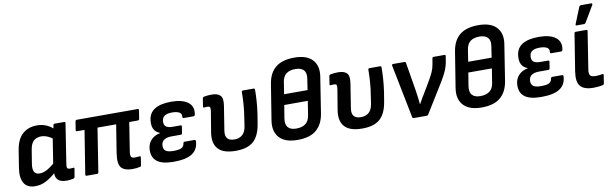

<svg xmlns="http://www.w3.org/2000/svg" viewBox="-46 -1181 5299 1662"><g transform="rotate(-10 2603.0 -349.5)"><path d="M160 12Q90 12 62 -36Q34 -84 48 -170L72 -320Q88 -417 138.5 -460.5Q189 -504 264 -504Q308 -504 343.5 -489Q379 -474 401 -453L406 -480Q407 -492 418 -492H502Q514 -492 512 -480L458 -133Q453 -102 459 -94Q465 -86 480 -86Q489 -86 497 -86.5Q505 -87 511 -88Q522 -90 520 -77L508 -7Q507 3 494 5Q481 8 467.5 10Q454 12 437 12Q338 12 340 -70Q296 -32 253.5 -10Q211 12 160 12ZM164 -182Q150 -90 217 -90Q245 -90 275 -104.5Q305 -119 346 -153L380 -369Q358 -385 333.5 -394.5Q309 -404 286 -404Q242 -404 216.5 -379.5Q191 -355 183 -299Z M1016 12Q945 12 916.5 -21.5Q888 -55 903 -150L942 -394H778L718 -12Q716 0 705 0H613Q602 0 603 -12L664 -394H598Q586 -394 588 -405L600 -480Q602 -492 613 -492H1148Q1159 -492 1158 -480L1146 -405Q1144 -394 1133 -394H1057L1017 -140Q1012 -108 1020 -95.5Q1028 -83 1049 -83Q1060 -83 1071.5 -84Q1083 -85 1093 -86Q1105 -87 1103 -76L1092 -7Q1090 4 1080 5Q1067 8 1050 10Q1033 12 1016 12Z M1376 12Q1275 12 1229.5 -25Q1184 -62 1190 -134Q1194 -182 1224.5 -213Q1255 -244 1303 -253V-255Q1231 -281 1241 -374Q1253 -504 1445 -504Q1543 -504 1592 -466Q1641 -428 1627 -358Q1624 -346 1615 -346H1527Q1516 -346 1517 -358Q1522 -384 1500.5 -397.5Q1479 -411 1435 -411Q1394 -411 1371 -396.5Q1348 -382 1346 -351Q1343 -319 1360.5 -303.5Q1378 -288 1422 -288H1489Q1501 -288 1499 -276L1490 -219Q1488 -208 1477 -208H1398Q1311 -208 1305 -148Q1302 -113 1321.5 -97Q1341 -81 1391 -81Q1441 -81 1462 -92Q1483 -103 1487 -131Q1489 -143 1499 -143H1586Q1597 -143 1597 -131Q1594 -59 1541 -23.5Q1488 12 1376 12Z M1923 12Q1814 12 1769 -38Q1724 -88 1739 -181L1769 -362Q1773 -390 1768 -398.5Q1763 -407 1746 -407Q1740 -407 1732.5 -406Q1725 -405 1718 -405Q1708 -403 1709 -416L1720 -485Q1722 -495 1734 -498Q1750 -501 1767 -502.5Q1784 -504 1800 -504Q1853 -504 1876 -479.5Q1899 -455 1889 -392L1855 -177Q1841 -87 1929 -87Q1971 -87 1998 -110.5Q2025 -134 2033 -183L2043 -250Q2054 -316 2058 -374.5Q2062 -433 2062 -480Q2062 -492 2074 -492H2167Q2178 -492 2178 -481Q2178 -438 2174.5 -383Q2171 -328 2162 -267L2149 -188Q2133 -84 2080.5 -36Q2028 12 1923 12Z M2466 12Q2358 12 2307.5 -42.5Q2257 -97 2272 -193L2322 -505Q2337 -600 2395 -647.5Q2453 -695 2561 -695Q2668 -695 2718 -641.5Q2768 -588 2754 -496L2704 -177Q2689 -85 2632 -36.5Q2575 12 2466 12ZM2419 -398H2625L2640 -497Q2648 -546 2625 -571Q2602 -596 2552 -596Q2502 -596 2472.5 -574Q2443 -552 2435 -502ZM2472 -87Q2522 -87 2552.5 -109Q2583 -131 2591 -180L2611 -306H2404L2385 -190Q2377 -139 2399.5 -113Q2422 -87 2472 -87Z M3035 12Q2926 12 2881 -38Q2836 -88 2851 -181L2881 -362Q2885 -390 2880 -398.5Q2875 -407 2858 -407Q2852 -407 2844.5 -406Q2837 -405 2830 -405Q2820 -403 2821 -416L2832 -485Q2834 -495 2846 -498Q2862 -501 2879 -502.5Q2896 -504 2912 -504Q2965 -504 2988 -479.5Q3011 -455 3001 -392L2967 -177Q2953 -87 3041 -87Q3083 -87 3110 -110.5Q3137 -134 3145 -183L3155 -250Q3166 -316 3170 -374.5Q3174 -433 3174 -480Q3174 -492 3186 -492H3279Q3290 -492 3290 -481Q3290 -438 3286.5 -383Q3283 -328 3274 -267L3261 -188Q3245 -84 3192.5 -36Q3140 12 3035 12Z M3488 0Q3478 0 3476 -11L3383 -479Q3381 -492 3393 -492H3493Q3504 -492 3505 -482L3547 -229Q3556 -171 3562 -110H3564Q3577 -134 3592 -159.5Q3607 -185 3622 -209L3677 -302Q3696 -335 3709.5 -365Q3723 -395 3729 -432L3737 -480Q3739 -492 3749 -492H3844Q3856 -492 3854 -480L3847 -437Q3840 -393 3821.5 -351.5Q3803 -310 3774 -263L3617 -9Q3612 0 3603 0Z M4084 12Q3976 12 3925.5 -42.5Q3875 -97 3890 -193L3940 -505Q3955 -600 4013 -647.5Q4071 -695 4179 -695Q4286 -695 4336 -641.5Q4386 -588 4372 -496L4322 -177Q4307 -85 4250 -36.5Q4193 12 4084 12ZM4037 -398H4243L4258 -497Q4266 -546 4243 -571Q4220 -596 4170 -596Q4120 -596 4090.5 -574Q4061 -552 4053 -502ZM4090 -87Q4140 -87 4170.5 -109Q4201 -131 4209 -180L4229 -306H4022L4003 -190Q3995 -139 4017.5 -113Q4040 -87 4090 -87Z M4607 12Q4506 12 4460.5 -25Q4415 -62 4421 -134Q4425 -182 4455.5 -213Q4486 -244 4534 -253V-255Q4462 -281 4472 -374Q4484 -504 4676 -504Q4774 -504 4823 -466Q4872 -428 4858 -358Q4855 -346 4846 -346H4758Q4747 -346 4748 -358Q4753 -384 4731.5 -397.5Q4710 -411 4666 -411Q4625 -411 4602 -396.5Q4579 -382 4577 -351Q4574 -319 4591.5 -303.5Q4609 -288 4653 -288H4720Q4732 -288 4730 -276L4721 -219Q4719 -208 4708 -208H4629Q4542 -208 4536 -148Q4533 -113 4552.5 -97Q4572 -81 4622 -81Q4672 -81 4693 -92Q4714 -103 4718 -131Q4720 -143 4730 -143H4817Q4828 -143 4828 -131Q4825 -59 4772 -23.5Q4719 12 4607 12Z M5067 12Q4985 12 4952.5 -26Q4920 -64 4934 -154L4986 -480Q4987 -492 4999 -492H5092Q5103 -492 5101 -480L5049 -148Q5044 -112 5056 -98.5Q5068 -85 5102 -85Q5117 -85 5133.5 -86.5Q5150 -88 5163 -91Q5174 -93 5172 -80L5161 -9Q5159 1 5150 3Q5134 7 5111.5 9.5Q5089 12 5067 12ZM5016 -545Q5004 -545 5010 -559L5067 -700Q5072 -711 5086 -711H5173Q5180 -711 5181.5 -706.5Q5183 -702 5180 -696L5098 -557Q5092 -545 5078 -545Z"/></g></svg>

Font: Sofia Sans
Style: Bold Italic
Weight: 700
Italic angle: -9°
Designer: Botio Nikoltchev, Ani Petrova
Foundry: lettersoup
Version: Version 4.101; ttfautohint (v1.8.4.7-5d5b)